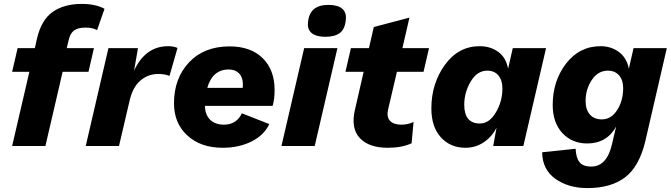

<svg xmlns="http://www.w3.org/2000/svg" viewBox="-20 -746 3427 981"><path d="M417 -605Q378 -605 358 -590Q338 -575 330 -538L321 -500H460L432 -379H300L212 0H42L130 -379H42L70 -500H158L169 -549Q191 -644 249 -685Q307 -726 398 -726Q469 -726 514 -701L476 -592Q454 -605 417 -605Z M839 -510Q867 -510 887 -501L846 -358Q824 -368 788 -368Q737 -368 697.5 -334.5Q658 -301 642 -231L588 0H418L534 -500H685L665 -385Q723 -510 839 -510Z M1383 -286Q1383 -239 1373 -205H1027Q1028 -159 1054 -134Q1080 -109 1124 -109Q1188 -109 1216 -167L1356 -112Q1329 -55 1265 -23Q1201 9 1117 9Q1006 9 937.5 -53.5Q869 -116 869 -218Q869 -346 946 -427.5Q1023 -509 1153 -509Q1261 -509 1322 -449Q1383 -389 1383 -286ZM1149 -391Q1066 -391 1039 -297H1220Q1221 -303 1221 -314Q1221 -351 1201.5 -371Q1182 -391 1149 -391Z M1642 -558Q1596 -558 1572.5 -577Q1549 -596 1554 -634Q1562 -721 1658 -721Q1705 -721 1728 -702Q1751 -683 1747 -646Q1743 -598 1717 -578Q1691 -558 1642 -558ZM1704 -500 1588 0H1418L1534 -500Z M2008 -379 1963 -187Q1954 -149 1972.5 -129Q1991 -109 2030 -109Q2065 -109 2093 -123L2083 -14Q2034 9 1961 9Q1865 9 1818.5 -40.5Q1772 -90 1793 -183L1838 -379H1745L1773 -500H1865L1890 -608L2072 -656L2036 -500H2172L2144 -379Z M2358 9Q2281 9 2232.5 -44.5Q2184 -98 2184 -192Q2184 -319 2253 -414.5Q2322 -510 2431 -510Q2485 -510 2525 -481.5Q2565 -453 2576 -395L2600 -500H2770L2654 0H2500L2517 -94Q2493 -46 2451 -18.5Q2409 9 2358 9ZM2432 -115Q2480 -115 2513.5 -171.5Q2547 -228 2547 -294Q2547 -336 2526.5 -360.5Q2506 -385 2470 -385Q2418 -385 2385 -329.5Q2352 -274 2352 -211Q2352 -115 2432 -115Z M3217 -500H3387L3277 -24Q3246 105 3174 160Q3102 215 2981 215Q2884 215 2817.5 167.5Q2751 120 2750 32L2921 14Q2923 59 2940.5 82Q2958 105 3001 105Q3081 105 3107 -10L3128 -99Q3080 -13 2980 -13Q2903 -13 2853.5 -66Q2804 -119 2804 -210Q2804 -333 2872.5 -421.5Q2941 -510 3049 -510Q3102 -510 3142 -480.5Q3182 -451 3193 -395ZM3055 -136Q3103 -136 3133.5 -184Q3164 -232 3164 -296Q3164 -337 3143 -361Q3122 -385 3086 -385Q3035 -385 3003.5 -337Q2972 -289 2972 -230Q2972 -187 2993.5 -161.5Q3015 -136 3055 -136Z"/></svg>

Font: Elaine Sans
Style: Bold Italic
Weight: 700
Italic angle: -13°
Designer: Wei Huang
Foundry: Wei Huang
Version: Version 2.001;December 24, 2019;FontCreator 12.0.0.2547 64-b